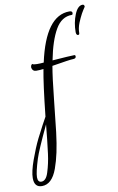

<svg xmlns="http://www.w3.org/2000/svg" viewBox="-172 -696 617 1000"><g transform="rotate(-10 137.0 -196.0)"><path d="M-32.8 250.4Q-73.6 250.4 -73.6 201.6Q-73.6 167.2 -52 107.2Q-30.4 47.2 -8.8 3.2Q30.4 -73.6 47.2 -102.4Q65.6 -274.4 80 -348.8Q60.8 -346.4 41.6 -346.4Q22.4 -346.4 18.4 -366.4Q18.4 -382.4 28 -384.8Q31.2 -380 51.2 -380Q71.2 -380 87.2 -381.6Q139.2 -620.8 264.8 -620.8Q280.8 -620.8 280 -608.8Q279.2 -600.8 274.4 -600.8Q220 -600.8 187.2 -544Q154.4 -487.2 134.4 -384.8Q229.6 -392 250.4 -392Q257.6 -392 256.4 -382.4Q255.2 -372.8 240 -372.8Q224.8 -372.8 128.8 -356.8Q118.4 -297.6 106.8 -184.8Q95.2 -72 88 -12.8Q80.8 46.4 71.2 91.2Q61.6 136 48 173.6Q20 250.4 -32.8 250.4ZM-32 227.2Q-7.2 227.2 5.6 185.6Q20 140 26.4 90.4Q36 16 43.2 -62.4Q-16.8 64.8 -29.6 105.6Q-51.2 174.4 -51.2 200.8Q-51.2 227.2 -32 227.2ZM288.8 -492Q279.2 -492 278.4 -508Q278.4 -558.4 295.6 -600.8Q312.8 -643.2 338.4 -643.2Q348 -643.2 348 -631.2Q342.4 -622.4 337.6 -615.2Q332.8 -608 327.6 -598.4Q322.4 -588.8 316.8 -576.8Q311.2 -564.8 306.4 -552.8Q296 -526.4 296 -501.6Q296 -492 288.8 -492Z"/></g></svg>

Font: Euphoria Script
Style: Regular
Weight: 400
Designer: Sabrina Mariela Lopez
Foundry: Sabrina Mariela Lopez
Version: Version 1.002